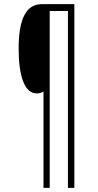

<svg xmlns="http://www.w3.org/2000/svg" viewBox="-20 -780 473 927"><path d="M339 127V-760H182C102 -760 70 -681 70 -545C70 -417 97 -329 157 -329C171 -329 179 -332 190 -338V127H220V-727H308V127Z"/></svg>

Font: Noto Sans Armenian ExtraCondensed ExtraLight
Style: Regular
Weight: 200
Width: 2
Designer: Monotype Design Team
Foundry: Monotype Imaging Inc.
Version: Version 2.008